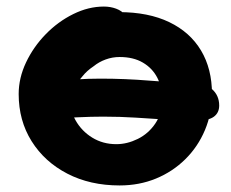

<svg xmlns="http://www.w3.org/2000/svg" viewBox="-20 -553 704 586"><path d="M345 13Q255 13 185.5 -23Q116 -59 76.5 -122Q37 -185 37 -266Q37 -315 59.5 -362.5Q82 -410 119.5 -448.5Q157 -487 203.5 -510Q250 -533 297 -533Q317 -533 334.5 -526.5Q352 -520 363 -506.5Q374 -493 374 -470Q374 -444 363.5 -427Q353 -410 329 -396.5Q305 -383 265 -369Q242 -361 225.5 -343Q209 -325 200.5 -303Q192 -281 192 -259Q192 -219 210.5 -186Q229 -153 261.5 -133Q294 -113 335 -113Q368 -113 400.5 -129Q433 -145 454 -176Q475 -207 475 -251Q475 -287 460 -316Q445 -345 416 -362Q387 -379 345 -379Q323 -379 302.5 -371.5Q282 -364 266 -351Q245 -337 232 -320.5Q219 -304 207 -292Q195 -280 177 -280Q168 -280 160.5 -283.5Q153 -287 148.5 -300.5Q144 -314 144 -344Q144 -375 163 -405.5Q182 -436 212 -461Q242 -486 276.5 -501Q311 -516 343 -516Q433 -516 496.5 -485.5Q560 -455 593.5 -399Q627 -343 627 -266Q627 -207 605.5 -156Q584 -105 545.5 -67Q507 -29 456 -8Q405 13 345 13ZM581 -185Q533 -185 487 -188Q441 -191 393.5 -194Q346 -197 295 -197Q258 -197 217 -195Q176 -193 131 -191V-301Q172 -308 210.5 -310.5Q249 -313 286 -313Q362 -313 434.5 -307Q507 -301 581 -301Q604 -301 626.5 -281.5Q649 -262 649 -231Q649 -209 633 -197Q617 -185 581 -185Z"/></svg>

Font: Shantell Sans ExtraBold
Style: Regular
Weight: 800
Designer: Stephen Nixon, Anya Danilova, Shantell Martin
Foundry: Arrow Type
Version: Version 1.011;[c5ecc13dd]